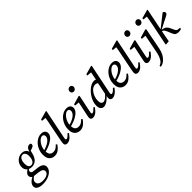

<svg xmlns="http://www.w3.org/2000/svg" viewBox="200 -1962 3465 3465"><g transform="rotate(-45 1932.0 -230.0)"><path d="M49 -70Q49 -103 76 -130.5Q103 -158 150 -186L163 -175Q135 -147 128.5 -134Q122 -121 122 -109Q122 -97 132 -84.5Q142 -72 169 -69L267 -58Q342 -48 372.5 -22Q403 4 403 44Q403 93 367.5 133Q332 173 270 196.5Q208 220 130 220Q62 220 19.5 196Q-23 172 -23 124Q-23 93 -3 64Q17 35 50 13Q83 -9 119 -21L137 -10Q96 15 75 38.5Q54 62 54 93Q54 131 85 153Q116 175 173 175Q244 175 286.5 149.5Q329 124 329 83Q329 58 307 38.5Q285 19 219 11L134 2Q84 -3 66.5 -26Q49 -49 49 -70ZM225 -172Q265 -173 289 -210.5Q313 -248 313 -321Q313 -367 293 -393Q273 -419 246 -418Q201 -417 178.5 -377Q156 -337 156 -274Q156 -226 173 -199Q190 -172 225 -172ZM75 -267Q75 -318 99 -359.5Q123 -401 164 -425.5Q205 -450 254 -450Q305 -450 338 -421Q371 -392 375 -345L367 -344Q379 -411 404.5 -436.5Q430 -462 459 -462Q478 -462 488 -456Q492 -451 494.5 -446.5Q497 -442 497 -436Q497 -403 469 -389.5Q441 -376 390 -362L411 -388Q403 -372 398 -354.5Q393 -337 388 -314Q367 -226 321.5 -183.5Q276 -141 214 -141Q148 -141 111.5 -176.5Q75 -212 75 -267Z M647 11Q583 11 543 -30.5Q503 -72 503 -159Q503 -216 522.5 -268Q542 -320 576 -361Q610 -402 655 -426Q700 -450 750 -450Q798 -450 824 -426.5Q850 -403 850 -362Q850 -329 822.5 -292Q795 -255 730.5 -219Q666 -183 553 -155L550 -190Q636 -212 686 -240.5Q736 -269 757.5 -299Q779 -329 779 -356Q779 -381 765.5 -394.5Q752 -408 731 -408Q709 -408 683 -389.5Q657 -371 633.5 -339.5Q610 -308 595 -267Q580 -226 580 -181Q580 -115 605 -86.5Q630 -58 675 -58Q718 -58 748.5 -79Q779 -100 799 -125L822 -107Q792 -59 747.5 -24Q703 11 647 11Z M961 11Q937 11 921 -2Q905 -15 905 -43Q905 -54 907.5 -70Q910 -86 915 -114L977 -429Q988 -476 996.5 -524Q1005 -572 1012 -621L1036 -591L927 -601L931 -630L1097 -676L1107 -668L996 -126Q988 -90 988 -75Q988 -65 995 -60Q1002 -55 1010 -55Q1024 -55 1045 -71.5Q1066 -88 1093 -119L1115 -102Q1096 -74 1073 -48Q1050 -22 1022 -5.5Q994 11 961 11Z M1293 11Q1229 11 1189 -30.5Q1149 -72 1149 -159Q1149 -216 1168.5 -268Q1188 -320 1222 -361Q1256 -402 1301 -426Q1346 -450 1396 -450Q1444 -450 1470 -426.5Q1496 -403 1496 -362Q1496 -329 1468.5 -292Q1441 -255 1376.5 -219Q1312 -183 1199 -155L1196 -190Q1282 -212 1332 -240.5Q1382 -269 1403.5 -299Q1425 -329 1425 -356Q1425 -381 1411.5 -394.5Q1398 -408 1377 -408Q1355 -408 1329 -389.5Q1303 -371 1279.5 -339.5Q1256 -308 1241 -267Q1226 -226 1226 -181Q1226 -115 1251 -86.5Q1276 -58 1321 -58Q1364 -58 1394.5 -79Q1425 -100 1445 -125L1468 -107Q1438 -59 1393.5 -24Q1349 11 1293 11Z M1564 -37Q1564 -49 1566.5 -65.5Q1569 -82 1575 -108L1632 -380L1648 -365L1543 -374L1546 -403L1711 -450L1724 -440L1658 -125Q1650 -90 1650 -75Q1650 -65 1656 -60Q1662 -55 1669 -55Q1699 -55 1752 -119L1776 -102Q1756 -73 1732.5 -47.5Q1709 -22 1680.5 -5.5Q1652 11 1618 11Q1596 11 1580 -1Q1564 -13 1564 -37ZM1706 -568Q1683 -568 1667.5 -582.5Q1652 -597 1652 -624Q1652 -649 1670.5 -667Q1689 -685 1712 -685Q1735 -685 1750 -670Q1765 -655 1765 -629Q1765 -605 1747 -586.5Q1729 -568 1706 -568Z M1897 11Q1863 11 1837.5 -15.5Q1812 -42 1812 -106Q1812 -152 1829 -200.5Q1846 -249 1875.5 -293.5Q1905 -338 1942 -373.5Q1979 -409 2019 -429.5Q2059 -450 2097 -450Q2122 -450 2141 -438Q2160 -426 2183 -398L2139 -349Q2122 -370 2104 -378.5Q2086 -387 2066 -387Q2039 -387 2012.5 -373.5Q1986 -360 1965 -336Q1934 -302 1914 -250Q1894 -198 1894 -143Q1894 -98 1910.5 -77.5Q1927 -57 1951 -57Q1979 -57 2013.5 -82Q2048 -107 2100 -170L2107 -148Q2077 -102 2040.5 -66Q2004 -30 1966.5 -9.5Q1929 11 1897 11ZM2152 -125Q2148 -108 2146 -95Q2144 -82 2144 -75Q2144 -65 2150.5 -60Q2157 -55 2166 -55Q2181 -55 2204.5 -72.5Q2228 -90 2251 -119L2274 -102Q2256 -74 2231 -48Q2206 -22 2177 -5.5Q2148 11 2117 11Q2092 11 2076.5 -2Q2061 -15 2061 -40Q2061 -51 2062 -66.5Q2063 -82 2069 -109L2126 -391L2136 -419L2175 -615L2192 -591L2082 -601L2087 -630L2252 -676L2263 -668Z M2452 11Q2388 11 2348 -30.5Q2308 -72 2308 -159Q2308 -216 2327.5 -268Q2347 -320 2381 -361Q2415 -402 2460 -426Q2505 -450 2555 -450Q2603 -450 2629 -426.5Q2655 -403 2655 -362Q2655 -329 2627.5 -292Q2600 -255 2535.5 -219Q2471 -183 2358 -155L2355 -190Q2441 -212 2491 -240.5Q2541 -269 2562.5 -299Q2584 -329 2584 -356Q2584 -381 2570.5 -394.5Q2557 -408 2536 -408Q2514 -408 2488 -389.5Q2462 -371 2438.5 -339.5Q2415 -308 2400 -267Q2385 -226 2385 -181Q2385 -115 2410 -86.5Q2435 -58 2480 -58Q2523 -58 2553.5 -79Q2584 -100 2604 -125L2627 -107Q2597 -59 2552.5 -24Q2508 11 2452 11Z M2766 11Q2742 11 2726 -2Q2710 -15 2710 -43Q2710 -54 2712.5 -70Q2715 -86 2720 -114L2782 -429Q2793 -476 2801.5 -524Q2810 -572 2817 -621L2841 -591L2732 -601L2736 -630L2902 -676L2912 -668L2801 -126Q2793 -90 2793 -75Q2793 -65 2800 -60Q2807 -55 2815 -55Q2829 -55 2850 -71.5Q2871 -88 2898 -119L2920 -102Q2901 -74 2878 -48Q2855 -22 2827 -5.5Q2799 11 2766 11Z M2984 -37Q2984 -49 2986.5 -65.5Q2989 -82 2995 -108L3052 -380L3068 -365L2963 -374L2966 -403L3131 -450L3144 -440L3078 -125Q3070 -90 3070 -75Q3070 -65 3076 -60Q3082 -55 3089 -55Q3119 -55 3172 -119L3196 -102Q3176 -73 3152.5 -47.5Q3129 -22 3100.5 -5.5Q3072 11 3038 11Q3016 11 3000 -1Q2984 -13 2984 -37ZM3126 -568Q3103 -568 3087.5 -582.5Q3072 -597 3072 -624Q3072 -649 3090.5 -667Q3109 -685 3132 -685Q3155 -685 3170 -670Q3185 -655 3185 -629Q3185 -605 3167 -586.5Q3149 -568 3126 -568Z M3409 -568Q3386 -568 3370.5 -582.5Q3355 -597 3355 -624Q3355 -649 3373.5 -667Q3392 -685 3415 -685Q3438 -685 3453 -670Q3468 -655 3468 -629Q3468 -605 3450 -586.5Q3432 -568 3409 -568ZM3133 225 3127 199Q3150 188 3167.5 177Q3185 166 3199 148Q3220 121 3237.5 79Q3255 37 3270 -44L3335 -381L3359 -365L3246 -374L3249 -403L3412 -450L3425 -440L3345 -28Q3319 104 3239 174Q3191 218 3133 225Z M3478 0 3565 -429Q3574 -476 3583 -524Q3592 -572 3599 -621L3623 -591L3513 -601L3517 -630L3684 -676L3691 -668L3596 -194Q3585 -143 3576.5 -95.5Q3568 -48 3560 0L3487 7ZM3871 0Q3851 7 3835 9Q3819 11 3802 11Q3767 11 3742 -2.5Q3717 -16 3698 -64L3668 -138Q3652 -175 3639 -191.5Q3626 -208 3604 -214L3587 -219L3585 -238L3848 -445Q3865 -444 3876 -431Q3887 -418 3887 -401Q3887 -386 3874.5 -374Q3862 -362 3832 -348L3603 -231L3606 -238L3638 -232Q3680 -225 3705 -202.5Q3730 -180 3746 -144L3774 -84Q3788 -52 3800.5 -43Q3813 -34 3833 -32L3877 -28Z"/></g></svg>

Font: Lisu Bosa Medium
Style: Italic
Weight: 500
Italic angle: -19°
Designer: David Morse, Annie Olsen, Victor Gaultney, Frank Grießhammer (Latin)
Foundry: SIL International
Version: Version 2.000